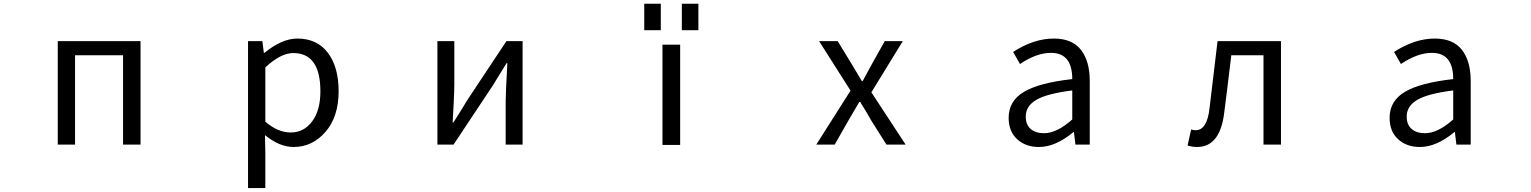

<svg xmlns="http://www.w3.org/2000/svg" viewBox="-20 -759 8040 1008"><path d="M283.2 0V-543H717.8V0H626V-468.8H374V0Z M1282.2 228.5V-543H1357.4L1365.2 -481.4H1368.2Q1460 -556.6 1541 -556.6Q1644.5 -556.6 1701.2 -481.9Q1757.8 -407.2 1757.8 -280.3Q1757.8 -146.5 1689 -66.9Q1620.1 12.7 1521.5 12.7Q1447.3 12.7 1371.1 -49.8L1373 44.9V228.5ZM1662.1 -279.3Q1662.1 -480.5 1519.5 -480.5Q1454.1 -480.5 1373 -405.3V-120.1Q1438.5 -63.5 1506.8 -63.5Q1575.2 -63.5 1618.7 -121.6Q1662.1 -179.7 1662.1 -279.3Z M2276.4 0V-543H2365.2V-316.4Q2365.2 -283.2 2361.3 -205.6Q2357.4 -127.9 2356.4 -116.2H2360.4Q2403.3 -182.6 2432.6 -232.4L2638.7 -543H2723.6V0H2634.8V-226.6Q2634.8 -267.6 2643.6 -427.7H2639.6Q2587.9 -344.7 2567.4 -310.5L2361.3 0Z M3362.3 -600.6V-739.3H3449.2V-600.6ZM3559.6 -600.6V-739.3H3646.5V-600.6ZM3458 2V-524.4H3550.8V2Z M4265.6 0 4445.3 -283.2 4280.3 -543H4377.9L4451.2 -422.9Q4460.9 -406.2 4479.5 -375.5Q4498 -344.7 4504.9 -333H4508.8Q4550.8 -409.2 4557.6 -422.9L4625 -543H4719.7L4554.7 -274.4L4734.4 0H4633.8L4553.7 -127Q4538.1 -156.2 4496.1 -223.6H4491.2Q4446.3 -148.4 4434.6 -127L4362.3 0Z M5434.6 12.7Q5364.3 12.7 5319.8 -28.3Q5275.4 -69.3 5275.4 -140.6Q5275.4 -228.5 5355 -276.4Q5434.6 -324.2 5609.4 -343.8Q5609.4 -481.4 5498 -481.4Q5420.9 -481.4 5335 -422.9L5298.8 -486.3Q5407.2 -556.6 5512.7 -556.6Q5608.4 -556.6 5654.8 -497.6Q5701.2 -438.5 5701.2 -334V0H5626L5618.2 -65.4H5615.2Q5521.5 12.7 5434.6 12.7ZM5460.9 -59.6Q5528.3 -59.6 5609.4 -131.8V-284.2Q5476.6 -267.6 5420.9 -234.9Q5365.2 -202.1 5365.2 -147.5Q5365.2 -103.5 5391.6 -81.5Q5418 -59.6 5460.9 -59.6Z M6264.6 12.7Q6240.2 12.7 6214.8 4.9L6233.4 -79.1Q6247.1 -75.2 6256.8 -75.2Q6317.4 -75.2 6330.1 -191.4Q6347.7 -333 6372.1 -543H6705.1V0H6613.3V-468.8H6444.3Q6418.9 -255.9 6407.2 -168Q6385.7 12.7 6264.6 12.7Z M7434.6 12.7Q7364.3 12.7 7319.8 -28.3Q7275.4 -69.3 7275.4 -140.6Q7275.4 -228.5 7355 -276.4Q7434.6 -324.2 7609.4 -343.8Q7609.4 -481.4 7498 -481.4Q7420.9 -481.4 7335 -422.9L7298.8 -486.3Q7407.2 -556.6 7512.7 -556.6Q7608.4 -556.6 7654.8 -497.6Q7701.2 -438.5 7701.2 -334V0H7626L7618.2 -65.4H7615.2Q7521.5 12.7 7434.6 12.7ZM7460.9 -59.6Q7528.3 -59.6 7609.4 -131.8V-284.2Q7476.6 -267.6 7420.9 -234.9Q7365.2 -202.1 7365.2 -147.5Q7365.2 -103.5 7391.6 -81.5Q7418 -59.6 7460.9 -59.6Z"/></svg>

Font: GenEi Gothic M Regular
Style: Regular
Weight: 400
Designer: o_tamon (Modified); [Source Han Sans]
Ryoko NISHIZUKA  (kana & ideographs); Paul D. Hunt (Latin, Greek & Cyrillic); Wenl
Version: Version 1.1a;Original Version 1.004